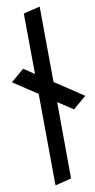

<svg xmlns="http://www.w3.org/2000/svg" viewBox="-20 -699 286 581"><path d="M52 -658 100 -679 142 -451 238 -409 204 -368 153 -390 195 -159 148 -138 97 -415 16 -450 50 -491 86 -475Z"/></svg>

Font: Renner* Medium
Style: Medium
Weight: 500
Version: Version 003.000 ; ttfautohint (v0.97) -l 8 -r 50 -G 200 -x 1